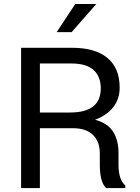

<svg xmlns="http://www.w3.org/2000/svg" viewBox="-20 -953 708 973"><path d="M86.9 -710.9H344.7Q462.4 -710.9 524.4 -659.4Q586.4 -607.9 586.4 -508.8Q586.4 -451.7 554.2 -410.2Q522 -368.7 461.9 -346.2Q525.9 -328.6 553.2 -285.6Q580.6 -242.7 580.6 -177.2V-117.7Q580.6 -42.5 615.2 -12.7V0H517.6Q485.8 -30.3 485.8 -118.7V-176.3Q485.8 -235.8 450.9 -269.5Q416 -303.2 351.1 -303.2H182.1V0H86.9ZM182.1 -382.8H334.5Q490.7 -382.8 490.7 -504.9Q490.7 -565.4 454.1 -598.4Q417.5 -631.3 341.8 -631.3H182.1ZM267.1 -790 361.3 -932.6H467.8L342.8 -790Z"/></svg>

Font: Bert Sans Medium
Style: Regular
Weight: 500
Designer: Christian Robertson, Adam Twardoch, & Cristiano Sobral
Foundry: Google
Version: Version 12.135;January 10, 2020;FontCreator 12.0.0.2547 64-b